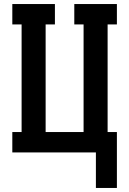

<svg xmlns="http://www.w3.org/2000/svg" viewBox="-20 -755 640 951"><path d="M455 176V0H41V-101H87V-634H41V-735H252V-634H206V-101H394V-634H348V-735H559V-634H513V-101H559V176Z"/></svg>

Font: Iosevka Etoile
Style: Bold
Weight: 700
Designer: Belleve Invis
Foundry: Belleve Invis
Version: Version 28.1.0; ttfautohint (v1.8.4)